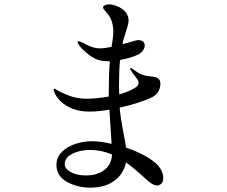

<svg xmlns="http://www.w3.org/2000/svg" viewBox="-20 -830 1040 881"><path d="M729 -13Q729 5 720 13Q711 21 701 21Q681 21 653 -5Q596 -58 558 -85Q547 -31 504 0Q461 31 395 31Q334 31 286.5 4Q239 -23 239 -73Q239 -108 263.5 -132.5Q288 -157 325.5 -169.5Q363 -182 401 -182Q440 -182 492 -170L482 -327Q434 -318 390 -318Q333 -318 290 -342Q247 -366 229 -407Q226 -416 226 -418Q226 -423 230 -423Q233 -423 237 -420Q241 -417 243 -416Q260 -405 297 -391Q334 -377 377 -377Q423 -377 479 -387V-402Q479 -489 484 -549H476Q443 -549 420 -559Q399 -569 377 -587.5Q355 -606 344 -621Q336 -635 336 -637Q336 -641 340 -641Q344 -641 358 -635Q363 -632 379 -624Q395 -616 409.5 -612Q424 -608 440 -608Q457 -608 492 -615Q500 -663 500 -685Q500 -719 487 -746Q481 -759 465 -777Q460 -782 456.5 -787Q453 -792 453 -796Q453 -802 461 -806Q469 -810 480 -810Q495 -810 516.5 -802Q538 -794 554 -777Q570 -760 570 -735Q570 -725 565.5 -709.5Q561 -694 556 -679Q548 -655 545 -643L542 -627L595 -642Q609 -646 615 -646Q628 -646 636 -639.5Q644 -633 644 -621Q644 -609 635 -597Q626 -585 610 -578Q581 -564 531 -555Q526 -506 526 -437Q526 -410 527 -397Q576 -411 601 -428Q616 -438 616 -450Q616 -459 607.5 -470Q599 -481 597 -484Q587 -496 585 -500Q577 -513 577 -515Q577 -518 580 -518Q584 -518 598 -507Q626 -485 659 -481Q665 -480 683 -478Q701 -476 709 -467Q716 -460 716 -444Q716 -426 705.5 -408.5Q695 -391 672 -381Q620 -357 529 -336Q533 -289 548 -213Q557 -166 558 -153Q632 -128 680.5 -92.5Q729 -57 729 -13ZM494 -121Q446 -142 393 -142Q347 -142 312 -124.5Q277 -107 277 -77Q277 -56 304.5 -40.5Q332 -25 374 -25Q427 -25 459.5 -50.5Q492 -76 494 -121Z"/></svg>

Font: Shippori Mincho Medium
Style: Regular
Weight: 500
Designer: FONTDASU
Foundry: FONTDASU / Google Inc. / but / Adobe
Version: Version 3.110; ttfautohint (v1.8.3)